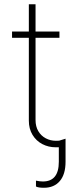

<svg xmlns="http://www.w3.org/2000/svg" viewBox="-20 -677 372 894"><path d="M256.8 -501H145.5V-118.2Q145.5 -87.9 158.4 -66.2Q171.4 -44.4 193.1 -33Q214.8 -21.5 240.2 -21.5L255.4 -22L285.2 -31.2V76.2Q285.2 134.8 258.5 166Q231.9 197.3 184.6 197.3Q158.2 197.3 147.5 191.4V164.1Q165 168 179.7 168Q253.9 168 253.9 76.2V8.8H239.3Q205.6 8.8 177 -6.1Q148.4 -21 131.3 -49.3Q114.3 -77.6 114.3 -115.2V-501H36.1V-530.3H114.3V-657.2H145.5V-530.3H256.8Z"/></svg>

Font: Pretendard Std Thin
Style: Regular
Weight: 100
Designer: Base glyphs from Inter by Rasmus Andersson; Hangeul glyphs from Noto Sans CJK(Source Han Sans) by Jang Soo-young and Kan
Foundry: Kil Hyung-jin
Version: Version 1.309